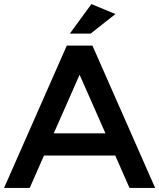

<svg xmlns="http://www.w3.org/2000/svg" viewBox="-20 -923 782 943"><path d="M196 -159 126 0H0L308 -699H434L742 0H616L546 -159ZM498 -268 371 -556 244 -268ZM425 -758H323L429 -903L547 -854Z"/></svg>

Font: Montreal
Style: Regular
Weight: 400
Designer: Julieta Ulanovsky, usr_local_share
Foundry: Julieta Ulanovsky, usr_local_share
Version: Version 2.001